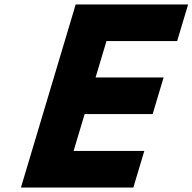

<svg xmlns="http://www.w3.org/2000/svg" viewBox="-20 -845 867 865"><path d="M827.5 -825H321L74.3 0H580.7L630.1 -165H311.6L361.3 -331H667.7L717.1 -496H410.6L459.7 -660H778.1Z"/></svg>

Font: Hussar
Style: BdSuprExtOblThree
Weight: 700
Foundry: Cannot Into Space Fonts
Version: Version 2.00